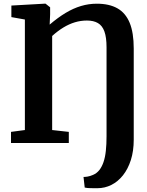

<svg xmlns="http://www.w3.org/2000/svg" viewBox="-20 -773 794 1038"><path d="M438 241 431.5 183.5Q438.5 184 452.8 181.8Q467 179.5 483 172.5Q503 164 516.8 146.8Q530.5 129.5 539.5 103.5Q548.5 77.5 552.2 42.5Q556 7.5 556 -36.5V-517Q556 -571 544.5 -602.8Q533 -634.5 509.5 -648.2Q486 -662 450 -662Q416.5 -662 385 -652.5Q353.5 -643 323 -624.5Q292.5 -606 262 -578.5V-70L352 -60V0H39.5V-60L114.5 -70V-667.5L41.5 -680.5V-743L219 -753H226.5L251 -733.5V-695.5L248.5 -640Q293 -678 334.5 -703Q376 -728 417.8 -740.5Q459.5 -753 503.5 -753Q570.5 -753 614.8 -728Q659 -703 681 -649.8Q703 -596.5 703 -510.5V-18Q703 43.5 687.5 92Q672 140.5 644.8 174.8Q617.5 209 582 226.8Q546.5 244.5 506.5 244.5Q486.5 244.5 468.8 244.2Q451 244 438 241Z"/></svg>

Font: Merriweather Light 18pt
Style: Bold
Weight: 700
Version: Version 2.100